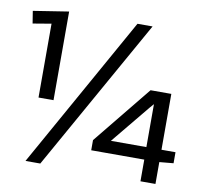

<svg xmlns="http://www.w3.org/2000/svg" viewBox="-82 -839 997 929"><g transform="rotate(10 416.5 -374.5)"><path d="M110.4 -675.8 20 -660.6 10.3 -721.2 184.1 -748.5V-313H110.4ZM405.8 -155.8 638.2 -441.9H740.2V-167.5H809.1V-113.3L740.2 -106.9V0.5H666.5V-106H405.8ZM666 -167.5V-378.4Q659.2 -371.1 649.4 -359.4L491.7 -167.5ZM520 -747.6H594.2L174.3 0H101.6Z"/></g></svg>

Font: Armata
Style: Regular
Weight: 400
Designer: Viktoriya Grabowska
Foundry: Viktoriya Grabowska
Version: Version 1.002